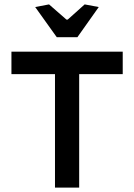

<svg xmlns="http://www.w3.org/2000/svg" viewBox="-20 -853 610 873"><path d="M140 -821 203 -833 282 -764H288L365 -833L429 -821L332 -684H238ZM230 -516H32V-618H538V-516H340V0H230Z"/></svg>

Font: Athiti SemiBold
Style: Regular
Weight: 600
Designer: CadsonDemak Team
Foundry: CadsonDemak
Version: Version 1.033